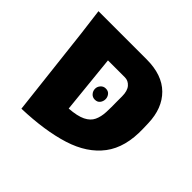

<svg xmlns="http://www.w3.org/2000/svg" viewBox="-145 -743 916 916"><g transform="rotate(45 313.5 -284.5)"><path d="M104 10 52 -445 35 -579H360Q465 -579 521.5 -523Q578 -467 581 -369L582 -334Q586 -211 530 -137Q474 -63 366 -29Q258 5 104 10ZM347 -445H233L263 -150Q318 -154 347.5 -168.5Q377 -183 388.5 -207.5Q400 -232 401.5 -265Q403 -298 402 -338V-371Q402 -408 386 -426.5Q370 -445 347 -445ZM321 -343Q338 -343 347 -331.5Q356 -320 356 -306Q356 -291 347 -279.5Q338 -268 321 -268Q305 -268 295 -279.5Q285 -291 285 -306Q285 -320 295 -331.5Q305 -343 321 -343Z"/></g></svg>

Font: Assistant ExtraBold
Style: Regular
Weight: 800
Designer: Hebrew By Ben Nathan, Latin by Paul Hunt
Version: Version 3.000